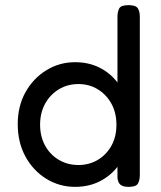

<svg xmlns="http://www.w3.org/2000/svg" viewBox="-20 -717 626 747"><path d="M272 10Q211 10 160 -21.5Q109 -53 79 -108Q49 -163 49 -234Q49 -304 79 -358Q109 -412 160 -443.5Q211 -475 272 -475Q325 -475 367 -454Q409 -433 437 -396V-651Q437 -672 444 -684.5Q451 -697 480 -697Q508 -697 516 -685Q524 -673 524 -652V-36Q524 -15 516.5 -2.5Q509 10 481 10Q459 10 449 2Q439 -6 437 -25V-68Q409 -32 367 -11Q325 10 272 10ZM285 -75Q327 -75 360.5 -95Q394 -115 413.5 -150Q433 -185 433 -232Q433 -278 413.5 -313.5Q394 -349 360.5 -369.5Q327 -390 285 -390Q243 -390 209 -369.5Q175 -349 155.5 -313.5Q136 -278 136 -232Q136 -186 155.5 -150.5Q175 -115 209 -95Q243 -75 285 -75Z"/></svg>

Font: Fredoka
Style: Regular
Weight: 400
Designer: Ben Nathan
Foundry: Milena B. Brandão, Ben Nathan
Version: Version 2.001